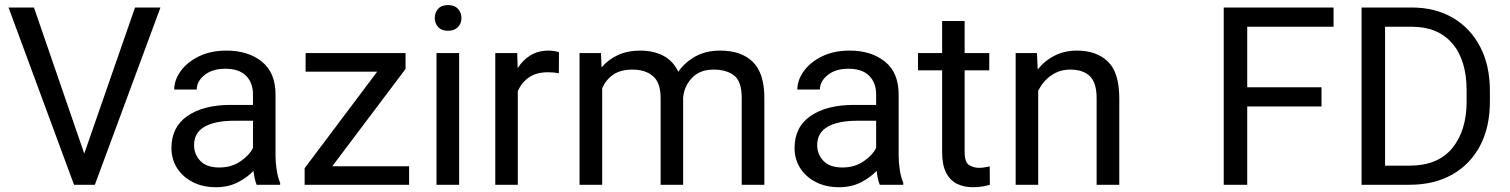

<svg xmlns="http://www.w3.org/2000/svg" viewBox="-20 -741 6054 770"><path d="M116.2 -710.9 317.9 -125 521.5 -710.9H623.5L360.4 0H276.9L14.2 -710.9Z M1009.3 0Q1004.9 -9.8 1001.7 -24.7Q998.5 -39.6 996.6 -55.7Q971.2 -28.8 933.1 -9.5Q895 9.8 846.2 9.8Q792.5 9.8 752.2 -11.2Q711.9 -32.2 689.7 -67.6Q667.5 -103 667.5 -147Q667.5 -231.9 731.9 -276.1Q796.4 -320.3 905.3 -320.3H994.6V-362.3Q994.6 -409.2 966.6 -437.3Q938.5 -465.3 883.3 -465.3Q832 -465.3 800.5 -440.2Q769 -415 769 -381.8H678.7Q678.7 -419.9 704.6 -455.8Q730.5 -491.7 777.6 -514.9Q824.7 -538.1 888.7 -538.1Q974.6 -538.1 1029.8 -494.1Q1085 -450.2 1085 -361.3V-115.2Q1085 -88.9 1089.6 -59.1Q1094.2 -29.3 1103.5 -7.8V0ZM859.4 -69.3Q908.2 -69.3 944.1 -93.8Q980 -118.2 994.6 -147.9V-256.8H919.9Q842.3 -256.8 800.3 -232.7Q758.3 -208.5 758.3 -159.2Q758.3 -121.6 783.7 -95.5Q809.1 -69.3 859.4 -69.3Z M1620.6 -74.2V0H1201.7V-66.4L1492.7 -453.6H1205.6V-528.3H1606.4V-464.4L1312.5 -74.2Z M1723.6 -668.5Q1723.6 -690.4 1737.1 -705.6Q1750.5 -720.7 1776.9 -720.7Q1802.7 -720.7 1816.7 -705.6Q1830.6 -690.4 1830.6 -668.5Q1830.6 -647.5 1816.7 -632.6Q1802.7 -617.7 1776.9 -617.7Q1750.5 -617.7 1737.1 -632.6Q1723.6 -647.5 1723.6 -668.5ZM1821.3 -528.3V0H1730.5V-528.3Z M2221.7 -531.2 2221.2 -447.3Q2201.2 -451.2 2177.2 -451.2Q2130.9 -451.2 2101.1 -430.4Q2071.3 -409.7 2056.6 -375V0H1966.3V-528.3H2054.2L2056.2 -467.8Q2076.2 -500 2107.2 -519Q2138.2 -538.1 2181.6 -538.1Q2191.4 -538.1 2204.1 -535.9Q2216.8 -533.7 2221.7 -531.2Z M2516.6 -461.9Q2468.3 -461.9 2439 -441.4Q2409.7 -420.9 2395 -387.2V0H2304.2V-528.3H2390.1L2392.6 -470.7Q2419.4 -502.4 2458.5 -520.3Q2497.6 -538.1 2548.8 -538.1Q2599.6 -538.1 2639.4 -517.8Q2679.2 -497.6 2700.2 -453.1Q2726.6 -491.2 2768.8 -514.6Q2811 -538.1 2868.2 -538.1Q2953.1 -538.1 2999.3 -492.7Q3045.4 -447.3 3045.4 -347.2V0H2954.6V-348.1Q2954.6 -414.6 2924.1 -438.2Q2893.6 -461.9 2841.8 -461.9Q2787.1 -461.9 2755.9 -429.4Q2724.6 -397 2719.7 -350.6V0H2629.4V-347.7Q2629.4 -409.7 2598.6 -435.8Q2567.9 -461.9 2516.6 -461.9Z M3508.3 0Q3503.9 -9.8 3500.7 -24.7Q3497.6 -39.6 3495.6 -55.7Q3470.2 -28.8 3432.1 -9.5Q3394 9.8 3345.2 9.8Q3291.5 9.8 3251.2 -11.2Q3210.9 -32.2 3188.7 -67.6Q3166.5 -103 3166.5 -147Q3166.5 -231.9 3231 -276.1Q3295.4 -320.3 3404.3 -320.3H3493.7V-362.3Q3493.7 -409.2 3465.6 -437.3Q3437.5 -465.3 3382.3 -465.3Q3331.1 -465.3 3299.6 -440.2Q3268.1 -415 3268.1 -381.8H3177.7Q3177.7 -419.9 3203.6 -455.8Q3229.5 -491.7 3276.6 -514.9Q3323.7 -538.1 3387.7 -538.1Q3473.6 -538.1 3528.8 -494.1Q3584 -450.2 3584 -361.3V-115.2Q3584 -88.9 3588.6 -59.1Q3593.3 -29.3 3602.5 -7.8V0ZM3358.4 -69.3Q3407.2 -69.3 3443.1 -93.8Q3479 -118.2 3493.7 -147.9V-256.8H3418.9Q3341.3 -256.8 3299.3 -232.7Q3257.3 -208.5 3257.3 -159.2Q3257.3 -121.6 3282.7 -95.5Q3308.1 -69.3 3358.4 -69.3Z M3947.3 -528.3V-459H3848.6V-130.9Q3848.6 -90.3 3866.5 -79.1Q3884.3 -67.9 3906.7 -67.9Q3918 -67.9 3930.4 -70.1Q3942.9 -72.3 3949.2 -73.7L3949.7 0Q3939 3.4 3921.6 6.6Q3904.3 9.8 3879.9 9.8Q3846.7 9.8 3818.8 -3.4Q3791 -16.6 3774.7 -47.6Q3758.3 -78.6 3758.3 -131.3V-459H3661.6V-528.3H3758.3V-656.7H3848.6V-528.3Z M4272.5 -461.9Q4229 -461.9 4195.8 -438.5Q4162.6 -415 4143.6 -377.4V0H4053.2V-528.3H4138.7L4141.6 -462.4Q4169.9 -498 4210 -518.1Q4250 -538.1 4299.3 -538.1Q4377.4 -538.1 4423.1 -494.1Q4468.8 -450.2 4468.8 -346.2V0H4377.9V-347.2Q4377.9 -409.2 4350.8 -435.5Q4323.7 -461.9 4272.5 -461.9Z M5279.8 -391.1V-314H4981.9V0H4887.7V-710.9H5328.1V-633.8H4981.9V-391.1Z M5632.8 0H5440.4V-710.9H5641.6Q5734.9 -710.9 5805.4 -670.2Q5876 -629.4 5915.5 -554.4Q5955.1 -479.5 5955.1 -376.5V-334Q5955.1 -231 5915.5 -156.2Q5876 -81.5 5803.7 -40.8Q5731.4 0 5632.8 0ZM5641.6 -633.8H5534.7V-76.7H5632.8Q5746.6 -76.7 5804.2 -147Q5861.8 -217.3 5861.8 -334V-377.4Q5861.8 -500 5804.2 -566.9Q5746.6 -633.8 5641.6 -633.8Z"/></svg>

Font: Vazirmatn FD
Style: Regular
Weight: 400
Designer: Saber Rastikerdar
Foundry: Saber Rastikerdar
Version: Version 33.001